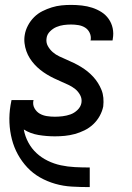

<svg xmlns="http://www.w3.org/2000/svg" viewBox="-20 -548 540 783"><path d="M345 215Q309 215 273.5 213Q238 211 205 201.5Q172 192 143 175.5Q114 159 91.5 135Q69 111 53 82Q37 53 28.5 20Q20 -13 18.5 -48Q17 -83 23 -119Q24 -124 25 -129.5Q26 -135 27 -140H117Q117 -139 116.5 -138Q116 -137 116 -137Q113 -120 121 -106Q129 -92 142 -84.5Q155 -77 171 -74.5Q187 -72 204 -72Q219 -72 235.5 -74Q252 -76 267.5 -81.5Q283 -87 296 -99.5Q309 -112 312 -128Q315 -145 307 -160Q299 -175 286.5 -185Q274 -195 259 -202Q244 -209 229 -215.5Q214 -222 199.5 -229Q185 -236 171 -244.5Q157 -253 144.5 -263Q132 -273 121 -285Q110 -297 101.5 -310.5Q93 -324 87.5 -339.5Q82 -355 80 -372Q78 -389 81 -406Q84 -425 94 -444Q104 -463 119 -478Q134 -493 153 -502.5Q172 -512 191.5 -518Q211 -524 230.5 -526Q250 -528 270 -528Q292 -528 314 -525.5Q336 -523 356 -516.5Q376 -510 393.5 -499Q411 -488 423 -471Q435 -454 439.5 -433Q444 -412 440 -390Q440 -388 439.5 -386.5Q439 -385 439 -383H349Q349 -384 349.5 -384.5Q350 -385 350 -386Q352 -401 345.5 -414.5Q339 -428 327 -435.5Q315 -443 300 -445.5Q285 -448 270 -448Q255 -448 240 -446Q225 -444 210.5 -438Q196 -432 184 -420Q172 -408 170 -393Q167 -375 175 -360.5Q183 -346 195 -335.5Q207 -325 222 -318Q237 -311 252 -304.5Q267 -298 281.5 -291Q296 -284 310 -275.5Q324 -267 336.5 -257Q349 -247 360 -235Q371 -223 379.5 -209.5Q388 -196 394 -181Q400 -166 401.5 -149Q403 -132 401 -114Q397 -94 386.5 -75Q376 -56 360 -41Q344 -26 324.5 -16.5Q305 -7 285 -1.5Q265 4 244.5 6Q224 8 204 8Q170 8 137 2.5Q104 -3 77 -20Q82 8 95.5 33Q109 58 129 76.5Q149 95 174.5 107.5Q200 120 228 126Q256 132 285.5 133.5Q315 135 345 135H346V215Z"/></svg>

Font: Iosevka SS04 Medium Oblique
Style: Regular
Weight: 500
Italic angle: -9°
Monospace: yes
Designer: Belleve Invis
Foundry: Belleve Invis
Version: Version 19.0.0; ttfautohint (v1.8.4)